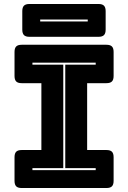

<svg xmlns="http://www.w3.org/2000/svg" viewBox="-20 -945 645 965"><path d="M89 0Q70 0 61.5 -8.5Q53 -17 53 -36V-155Q53 -174 61.5 -182.5Q70 -191 89 -191H188V-527H89Q70 -527 61.5 -535.5Q53 -544 53 -563V-684Q53 -703 61.5 -711.5Q70 -720 89 -720H515Q534 -720 542.5 -711.5Q551 -703 551 -684V-563Q551 -544 542.5 -535.5Q534 -527 515 -527H418V-191H515Q534 -191 542.5 -182.5Q551 -174 551 -155V-36Q551 -17 542.5 -8.5Q534 0 515 0ZM461 -90V-100H308V-620H461V-630H143V-620H298V-100H143V-90ZM475 -760H128Q109 -760 100.5 -768.5Q92 -777 92 -796V-889Q92 -908 100.5 -916.5Q109 -925 128 -925H475Q494 -925 502.5 -916.5Q511 -908 511 -889V-796Q511 -777 502.5 -768.5Q494 -760 475 -760ZM182 -847V-837H421V-847Z"/></svg>

Font: Bungee Inline
Style: Regular
Weight: 400
Version: Version 1.000;PS 1.0;hotconv 1.0.72;makeotf.lib2.5.5900